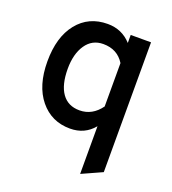

<svg xmlns="http://www.w3.org/2000/svg" viewBox="-132 -623 827 923"><g transform="rotate(20 281.0 -161.5)"><path d="M262 12Q167 12 108.5 -59.5Q50 -131 50 -255Q50 -380 107.5 -451.5Q165 -523 262 -523Q335 -523 383 -470V-511H487V153L383 200V-44Q337 12 262 12ZM275 -86Q340 -86 383 -145V-367Q347 -425 275 -425Q218 -425 186 -378Q154 -331 154 -255Q154 -173 185 -129.5Q216 -86 275 -86Z"/></g></svg>

Font: Overpass Light
Style: Bold
Weight: 600
Designer: Delve Withrington, Thomas Jockin
Foundry: Delve Fonts
Version: Version 3.000;DELV;Overpass